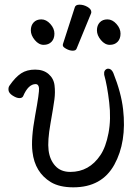

<svg xmlns="http://www.w3.org/2000/svg" viewBox="-20 -784 598 822"><path d="M300 -752Q303 -764 320.5 -764Q338 -764 354.5 -754.5Q371 -745 371 -732Q371 -729 370 -727L308 -576Q305 -567 291.5 -567Q278 -567 263.5 -575Q249 -583 249 -589.5Q249 -596 250 -597ZM496 -640Q496 -618 483.5 -605Q471 -592 450 -592Q429 -592 412 -612.5Q395 -633 395 -654Q395 -675 407 -688Q419 -701 440 -701Q461 -701 478.5 -681.5Q496 -662 496 -640ZM213 -640Q213 -618 200.5 -605Q188 -592 167 -592Q146 -592 129 -612.5Q112 -633 112 -654Q112 -675 124 -688Q136 -701 157 -701Q178 -701 195.5 -681.5Q213 -662 213 -640ZM426 -464V-468Q425 -478 430.5 -484Q436 -490 443 -490Q457 -490 465 -472Q499 -387 507 -316Q523 -176 469.5 -79Q416 18 294 18Q235 18 198 -4Q129 -46 119 -134Q112 -189 130.5 -289.5Q149 -390 147 -407Q145 -424 133 -424Q101 -424 79 -372Q75 -364 63 -364Q51 -364 34.5 -374.5Q18 -385 16.5 -397.5Q15 -410 21 -418Q46 -454 70.5 -470Q95 -486 130.5 -486Q166 -486 188 -467Q210 -448 213.5 -418.5Q217 -389 213 -358.5Q209 -328 196 -254.5Q183 -181 188 -140.5Q193 -100 216.5 -74Q240 -48 281 -48Q362 -48 410 -120Q433 -154 444.5 -214Q456 -274 447.5 -346Q439 -418 426 -464Z"/></svg>

Font: Moon Stars Kai T
Style: Regular
Weight: 400
Designer: GuiWonder
Version: Version 1.101